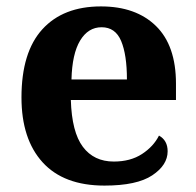

<svg xmlns="http://www.w3.org/2000/svg" viewBox="-20 -569 611 599"><path d="M306 10Q179 10 113 -62.5Q47 -135 47 -265Q47 -406 112 -477.5Q177 -549 295 -549Q404 -549 466.5 -488Q529 -427 529 -308V-257H201Q204 -157 238.5 -111Q273 -65 335 -65Q387 -65 423 -88.5Q459 -112 476 -146Q503 -131 503 -97Q503 -54 455 -22Q407 10 306 10ZM376 -321Q376 -398 358 -441Q340 -484 297 -484Q255 -484 230 -442.5Q205 -401 203 -321Z"/></svg>

Font: Noto Serif Oriya
Style: Bold
Weight: 700
Designer: David Williams
Foundry: Google LLC, David Williams
Version: Version 1.051; ttfautohint (v1.8.4.7-5d5b)